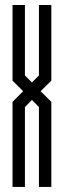

<svg xmlns="http://www.w3.org/2000/svg" viewBox="-20 -734 251 754"><path d="M29.2 -714.3H77.9V-437.7L105.4 -410.2L132.9 -437.7V-714.3H181.6V-417.3L139.5 -375.7L181.6 -334V0H132.9V-313.6L105.4 -341.5L77.9 -313.6V0H29.2V-334L70.8 -375.7L29.2 -417.3Z"/></svg>

Font: Marapfhont
Style: Book
Weight: 400
Version: Version 0.15